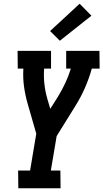

<svg xmlns="http://www.w3.org/2000/svg" viewBox="-20 -1007 553 1027"><path d="M78 0 77 -95H141L174 -292L128 -452Q115 -497 108.5 -544Q102 -591 105 -640H75L74 -735H253V-640H216Q213 -598 217.5 -557.5Q222 -517 233 -479L249 -425L290 -490Q312 -526 329.5 -563.5Q347 -601 359 -640H334V-735H512L513 -640H471Q457 -589 435 -538.5Q413 -488 383 -440L283 -279L252 -95H303L304 0ZM300 -789 248 -841 406 -987 469 -923Z"/></svg>

Font: Iosevka QP
Style: Bold Italic
Weight: 700
Italic angle: -9°
Designer: Belleve Invis
Foundry: Belleve Invis
Version: Version 20.0.0; ttfautohint (v1.8.4)